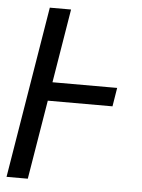

<svg xmlns="http://www.w3.org/2000/svg" viewBox="-53 -777 605 819"><g transform="rotate(5 250.0 -367.5)"><path d="M6 0 127 -735H218L166 -419H443L430 -339H153L97 0Z"/></g></svg>

Font: Iosevka Term Curly Md Obl
Style: Regular
Weight: 500
Italic angle: -9°
Designer: Belleve Invis
Foundry: Belleve Invis
Version: Version 32.3.0